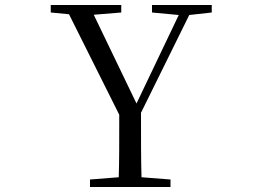

<svg xmlns="http://www.w3.org/2000/svg" viewBox="-20 -748 1040 768"><path d="M588 -698 695 -688 526 -334 355 -689 465 -698V-728H183V-698L256 -691L457 -289C457 -167 457 -111 455 -39L340 -30V0H662V-30L546 -39C544 -114 544 -170 544 -297L737 -688L827 -698V-728H588Z"/></svg>

Font: Harano Aji Mincho K1
Style: Regular
Weight: 400
Foundry: Masamichi Hosoda
Version: HaranoAjiMinchoK1-Regular version 20230610;ttx 4.39.4